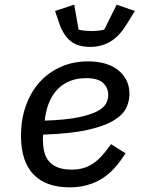

<svg xmlns="http://www.w3.org/2000/svg" viewBox="-20 -791 640 823"><path d="M278 12Q177 12 123.5 -43.5Q70 -99 70 -209Q70 -279 91 -338Q112 -397 150 -439Q188 -481 241 -504.5Q294 -528 358 -528Q396 -528 428.5 -519Q461 -510 484.5 -492Q508 -474 521.5 -448Q535 -422 535 -388Q535 -360 522.5 -331Q510 -302 471 -277Q432 -252 359 -235Q286 -218 165 -214Q164 -207 164 -200.5Q164 -194 164 -192Q164 -166 169 -143Q174 -120 187.5 -102.5Q201 -85 225 -74.5Q249 -64 287 -64Q314 -64 335.5 -70Q357 -76 376.5 -88.5Q396 -101 415.5 -122Q435 -143 456 -173L518 -134Q496 -99 472 -72Q448 -45 419 -26.5Q390 -8 355 2Q320 12 278 12ZM349 -456Q277 -456 231 -412.5Q185 -369 173 -285L172 -274Q262 -277 315.5 -288Q369 -299 397.5 -314.5Q426 -330 435 -348Q444 -366 444 -384Q444 -414 422.5 -435Q401 -456 349 -456ZM367 -590Q313 -590 282.5 -615Q252 -640 235 -688L216 -744L298 -771L317 -664Q327 -661 343.5 -659.5Q360 -658 370 -658Q384 -658 400 -659.5Q416 -661 427 -664L480 -771L558 -744L523 -687Q492 -636 453.5 -613Q415 -590 367 -590Z"/></svg>

Font: IBM Plex Mono Text
Style: Italic
Weight: 450
Italic angle: -9°
Monospace: yes
Designer: Mike Abbink, Paul van der Laan, Pieter van Rosmalen
Foundry: Bold Monday
Version: Version 2.1